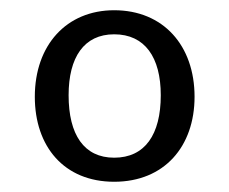

<svg xmlns="http://www.w3.org/2000/svg" viewBox="-20 -752 448 375"><path d="M203 -732C110 -732 48 -664 48 -563C48 -466 105 -397 203 -397C301 -397 360 -466 360 -563C360 -663 299 -732 203 -732ZM203 -685C263 -685 294 -640 294 -566C294 -489 263 -444 203 -444C144 -444 114 -489 114 -566C114 -640 144 -685 203 -685Z"/></svg>

Font: United Sans
Style: Regular
Weight: 400
Designer: Pablo Impallari, Rodrigo Fuenzalida (Modified by Dan O. Williams)
Version: Version 1.000;PS 001.000;hotconv 1.0.88;makeotf.lib2.5.64775